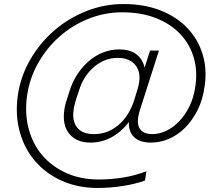

<svg xmlns="http://www.w3.org/2000/svg" viewBox="-20 -726 1090 952"><path d="M464 206Q367 206 288 171Q209 136 155.5 74.5Q102 13 78.5 -70.5Q55 -154 68 -250Q81 -345 128.5 -428Q176 -511 247 -573Q318 -635 407 -670.5Q496 -706 592 -706Q696 -706 776.5 -674Q857 -642 909.5 -586.5Q962 -531 984.5 -457.5Q1007 -384 995 -300Q986 -233 960 -181Q934 -129 898 -93Q862 -57 818.5 -38Q775 -19 729 -19Q673 -19 645 -46Q617 -73 619 -121Q583 -73 534 -46Q485 -19 428 -19Q360 -19 324 -62Q288 -105 299 -182Q301 -199 307 -218.5Q313 -238 325 -275Q339 -320 364 -358Q389 -396 421 -423.5Q453 -451 491.5 -466Q530 -481 571 -481Q622 -481 654 -458.5Q686 -436 697 -391L724 -475H768L673 -178Q668 -161 665 -145Q659 -103 677.5 -82Q696 -61 735 -61Q769 -61 803.5 -77Q838 -93 868 -124Q898 -155 919.5 -199Q941 -243 949 -300Q960 -376 940 -442.5Q920 -509 872.5 -558.5Q825 -608 752.5 -636.5Q680 -665 586 -665Q499 -665 419 -633Q339 -601 275.5 -545Q212 -489 169 -413Q126 -337 114 -250Q102 -162 122.5 -86Q143 -10 191 45.5Q239 101 310 132.5Q381 164 470 164Q531 164 592 154Q653 144 706 123L699 169Q653 186 590.5 196Q528 206 464 206ZM446 -61Q514 -61 566.5 -105.5Q619 -150 644 -225Q656 -263 662 -283.5Q668 -304 670 -318Q678 -374 648.5 -406.5Q619 -439 564 -439Q499 -439 446.5 -394.5Q394 -350 371 -275Q357 -235 352 -215.5Q347 -196 345 -182Q337 -125 363 -93Q389 -61 446 -61Z"/></svg>

Font: Retni Sans Light
Style: Italic
Weight: 300
Italic angle: -8°
Designer: Vitaly Kuzmin
Foundry: ParaType Ltd.
Version: Version 1.00;June 10, 2019;FontCreator 11.5.0.2425 64-bit; t